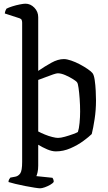

<svg xmlns="http://www.w3.org/2000/svg" viewBox="-20 -820 587 1040"><path d="M197 200Q190 200 167 196.5Q144 193 116 187.5Q88 182 63 176Q38 170 26 166Q26 158 29.5 151.5Q33 145 36 142L63 137Q79 134 89.5 119.5Q100 105 100 57V-697Q100 -705 97.5 -711.5Q95 -718 86 -721L6 -747Q7 -756 10 -763Q13 -770 15 -773Q26 -779 46.5 -785.5Q67 -792 87.5 -796Q108 -800 118 -800Q145 -800 166 -778.5Q187 -757 187 -727V-436Q222 -460 258 -480Q294 -500 326 -500Q342 -500 365.5 -492Q389 -484 412.5 -471.5Q436 -459 455 -446Q474 -433 481 -424Q489 -414 493 -386.5Q497 -359 498.5 -328Q500 -297 500 -276Q500 -224 492.5 -175Q485 -126 477 -94Q462 -79 431.5 -56.5Q401 -34 362 -17Q323 0 283 0Q261 0 235.5 -11Q210 -22 187 -36V77Q187 98 183.5 113Q180 128 177 134L264 143Q266 145 268.5 151Q271 157 271 165Q266 173 252 181Q238 189 222.5 194.5Q207 200 197 200ZM294 -73Q309 -73 332 -79.5Q355 -86 375.5 -93.5Q396 -101 402 -105Q408 -123 411 -154.5Q414 -186 414 -216Q414 -251 411.5 -285Q409 -319 405.5 -343.5Q402 -368 398 -373Q395 -379 376 -391Q357 -403 334 -413Q311 -423 293 -423Q286 -423 268 -417Q250 -411 228.5 -402.5Q207 -394 187 -387V-108Q202 -100 222.5 -91.5Q243 -83 263 -78Q283 -73 294 -73Z"/></svg>

Font: Texturina 72pt Medium
Style: Regular
Weight: 500
Designer: Guillermo Torres Carreño
Foundry: Omnibus-Type
Version: Version 1.002; ttfautohint (v1.8.3)